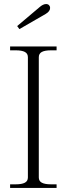

<svg xmlns="http://www.w3.org/2000/svg" viewBox="-20 -930 330 950"><path d="M65 -801 175 -894Q193 -910 208 -910Q217 -910 222.5 -904.5Q228 -899 228 -891Q228 -874 206 -861L76 -786ZM30 -18H58Q88 -18 103 -26Q118 -34 118 -52V-647Q118 -665 103 -673Q88 -681 58 -681H30V-700H260V-681H232Q202 -681 187 -673Q172 -665 172 -647V-52Q172 -34 187 -26Q202 -18 232 -18H260V0H30Z"/></svg>

Font: Taviraj ExtraLight
Style: Regular
Weight: 275
Designer: Katatrad Team
Foundry: CadsonDemak
Version: Version 1.001